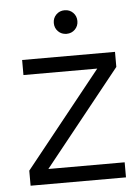

<svg xmlns="http://www.w3.org/2000/svg" viewBox="-51 -722 556 762"><g transform="rotate(-5 227.5 -341.0)"><path d="M50 -500H420V-440L116 -60H420V0H40V-60L344 -440H50ZM235 -588Q215 -588 201.5 -601.5Q188 -615 188 -635Q188 -655 201.5 -668.5Q215 -682 235 -682Q255 -682 268.5 -668.5Q282 -655 282 -635Q282 -615 268.5 -601.5Q255 -588 235 -588Z"/></g></svg>

Font: Retni Sans
Style: Regular
Weight: 400
Designer: Vitaly Kuzmin
Foundry: ParaType Ltd.
Version: Version 1.00;March 2, 2019;FontCreator 11.5.0.2425 64-bit; t